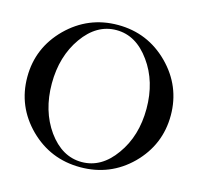

<svg xmlns="http://www.w3.org/2000/svg" viewBox="-110 -864 1032 999"><g transform="rotate(15 406.0 -364.0)"><path d="M406 19C513 19 604 -18 679 -92C754 -167 792 -257 792 -363C792 -468 754 -559 679 -634C604 -709 513 -747 406 -747C299 -747 208 -709 132 -634C57 -559 19 -469 19 -364C19 -258 57 -168 132 -93C208 -18 299 19 406 19ZM151 -364C151 -462 176 -546 225 -615C274 -684 334 -719 405 -719C476 -719 536 -684 586 -614C636 -545 661 -461 661 -364C661 -266 636 -182 586 -113C537 -44 477 -9 406 -9C335 -9 275 -44 225 -113C176 -182 151 -266 151 -364Z"/></g></svg>

Font: GFS Fleischman
Style: Regular
Weight: 400
Designer: George Matthiopoulos
Foundry: George Matthiopoulos
Version: Version 1.0